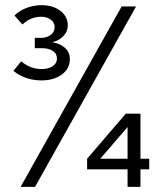

<svg xmlns="http://www.w3.org/2000/svg" viewBox="-20 -725 640 745"><path d="M141.2 -413Q78 -413 32 -450L62 -487Q82 -471 101.2 -464Q120.4 -457 141 -457Q167.4 -457 184.2 -468Q201 -479 201 -497.6Q201 -517 185 -527.5Q169 -538 143 -538H115V-578H138Q161.5 -578 176.8 -589.5Q192 -601 192 -620Q192 -638 176.8 -649Q161.5 -660 140 -660Q120.8 -660 103.4 -653.5Q86 -647 67 -630L36 -665Q57 -685 85 -695Q113 -705 140.5 -705Q185 -705 214 -683.2Q243 -661.4 243 -626Q243 -603 226.5 -585.5Q210 -568 183 -561Q214 -556 232.5 -538.8Q251 -521.6 251 -496Q251 -458.5 219.9 -435.8Q188.8 -413 141.2 -413ZM475 0V-68H318V-109L468 -284H525V-109H559V-68H525V0ZM369 -109H475V-232ZM60 0 452 -700H508L116 0Z"/></svg>

Font: Red Hat Mono
Style: Regular
Weight: 300
Monospace: yes
Designer: Pentagram, MCKL
Foundry: Pentagram, MCKL
Version: Version 1.023